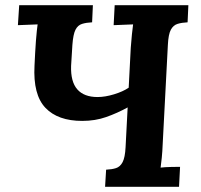

<svg xmlns="http://www.w3.org/2000/svg" viewBox="-20 -720 774 740"><path d="M385 0 389 -66Q411 -67 427 -72Q443 -77 452.5 -95Q462 -113 464 -153L472 -306Q432 -284 389.5 -269Q347 -254 297 -254Q203 -254 155 -304.5Q107 -355 113 -467Q114 -492 115.5 -516.5Q117 -541 118.5 -563Q120 -585 122 -601.5Q124 -618 125 -626L49 -623L54 -700H338L335 -634Q313 -633 296.5 -628Q280 -623 271 -605.5Q262 -588 259 -547L254 -466Q252 -405 278 -375.5Q304 -346 356 -346Q385 -346 419.5 -356.5Q454 -367 476 -382L484 -536Q486 -563 488.5 -588Q491 -613 493 -626L418 -623L422 -700H706L703 -634Q681 -633 664.5 -628Q648 -623 638.5 -605.5Q629 -588 627 -547L607 -164Q606 -137 603.5 -112Q601 -87 599 -74Q615 -76 639.5 -76.5Q664 -77 674 -77L670 0Z"/></svg>

Font: Lora
Style: Bold Italic
Weight: 700
Italic angle: -3°
Designer: Olga Karpushina, Alexei Vanyashin (Cyrillic)
Foundry: Cyreal
Version: Version 3.004